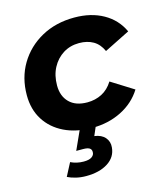

<svg xmlns="http://www.w3.org/2000/svg" viewBox="-115 -635 829 956"><g transform="rotate(-15 299.5 -157.0)"><path d="M303 8Q220 8 158.5 -22Q97 -52 63 -106Q29 -160 29 -233Q29 -323 71 -393.5Q113 -464 187 -505Q261 -546 357 -546Q443 -546 506 -510.5Q569 -475 599 -410L467 -344Q450 -382 419.5 -399.5Q389 -417 347 -417Q301 -417 265 -394.5Q229 -372 208 -332.5Q187 -293 187 -241Q187 -186 219.5 -153.5Q252 -121 312 -121Q353 -121 387 -138.5Q421 -156 444 -193L559 -121Q521 -60 453.5 -26Q386 8 303 8ZM211 232Q183 232 158.5 226Q134 220 116 211L151 144Q165 151 182 155Q199 159 218 159Q246 159 259.5 149.5Q273 140 273 126Q274 112 264 105Q254 98 230 98H195L243 -8H326L301 50Q338 55 356 76.5Q374 98 371 127Q367 176 323.5 204Q280 232 211 232Z"/></g></svg>

Font: MOST Montserrat
Style: Bold Italic
Weight: 700
Italic angle: -11.3°
Designer: Julieta Ulanovsky
Foundry: Julieta Ulanovsky
Version: Version 8.000;March 11, 2024;FontCreator 15.0.0.2926 64-bit